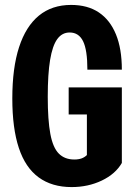

<svg xmlns="http://www.w3.org/2000/svg" viewBox="-20 -750 553 780"><path d="M271 10Q191 10 137 -29.5Q83 -69 56.5 -149Q30 -229 30 -350Q30 -474 57.5 -558.5Q85 -643 138 -686.5Q191 -730 269 -730Q336 -730 381.5 -699.5Q427 -669 451 -610.5Q475 -552 475 -467H335Q335 -547 317.5 -582.5Q300 -618 263 -618Q232 -618 212.5 -591Q193 -564 183.5 -506.5Q174 -449 174 -357Q174 -262 184.5 -206Q195 -150 219 -126Q243 -102 282 -102Q299 -102 311.5 -106.5Q324 -111 334 -121L475 -88Q449 -43 393.5 -16.5Q338 10 271 10ZM333 -78V-316L364 -285H259V-395H475V-88Z"/></svg>

Font: Instrument Sans Condensed
Style: Bold
Weight: 700
Width: 3
Designer: Rodrigo Fuenzalida
Foundry: fragTYPE
Version: Version 1.000;gftools[0.9.28]